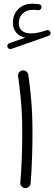

<svg xmlns="http://www.w3.org/2000/svg" viewBox="-20 -969 288 1016"><path d="M19.5 -719.7Q17.6 -725.6 20 -731.9Q22.5 -738.3 28.8 -740.2L113.8 -770Q84 -775.4 66.2 -795.9Q48.3 -816.4 48.3 -849.1Q48.3 -892.6 76.7 -920.9Q105 -949.2 150.9 -949.2Q158.7 -949.2 168.9 -948.5Q179.2 -947.8 186 -946.8Q200.7 -943.8 199.7 -929.7Q199.2 -923.3 193.8 -918.7Q188.5 -914.1 181.6 -915Q176.8 -916 168.2 -916.5Q159.7 -917 153.8 -917Q120.6 -917 100.1 -897.5Q79.6 -877.9 79.6 -847.7Q79.6 -819.8 96.9 -805.9Q114.3 -792 144 -792Q159.7 -792 179.7 -795.9Q199.7 -799.8 227.1 -809.1Q233.9 -811.5 239.7 -808.1Q245.6 -804.7 247.1 -798.3Q249 -792 245.8 -786.4Q242.7 -780.8 237.3 -779.3L39.6 -710Q33.2 -708 27.6 -710.9Q22 -713.9 19.5 -719.7ZM75.7 -565.9Q74.2 -577.1 81.3 -586.2Q88.4 -595.2 99.1 -596.2Q110.4 -597.7 119.4 -590.8Q128.4 -584 129.9 -572.8Q138.2 -512.7 142.8 -465.6Q147.5 -418.5 149.7 -371.1Q151.9 -323.7 151.9 -261.7Q151.9 -198.2 149.4 -128.7Q147 -59.1 142.1 1.5Q141.1 12.2 132.3 19.8Q123.5 27.3 112.3 26.4Q101.6 25.4 94 16.8Q86.4 8.3 87.4 -2.4Q92.8 -63 95.2 -132.1Q97.7 -201.2 97.7 -263.7Q97.7 -323.7 95.5 -369.1Q93.3 -414.6 88.6 -460.2Q84 -505.9 75.7 -565.9Z"/></svg>

Font: Mikhak-DS2-FD Light
Style: Regular
Weight: 300
Designer: Amin Abedi
Version: Version 3.2